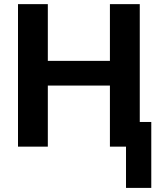

<svg xmlns="http://www.w3.org/2000/svg" viewBox="-20 -708 762 927"><path d="M66.9 0V-688H210.9V-414.1H510.7V-688H654.8V-119.1H710.4V199.2H588.4V0H510.7V-294.9H210.9V0Z"/></svg>

Font: Arimo
Style: Bold
Weight: 700
Designer: Steve Matteson
Foundry: Monotype Imaging Inc.
Version: Version 1.33